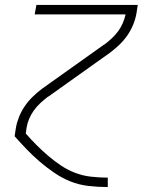

<svg xmlns="http://www.w3.org/2000/svg" viewBox="-20 -550 640 775"><path d="M414 205Q375 205 336.5 200.5Q298 196 263.5 182Q229 168 198.5 147Q168 126 140.5 102.5Q113 79 88 53Q63 27 39 0L44 -33Q48 -56 57 -78.5Q66 -101 80 -121.5Q94 -142 112 -159.5Q130 -177 150 -192L400 -370Q400 -370 400 -370Q400 -370 400 -370H401Q417 -382 431 -395Q445 -408 456.5 -423.5Q468 -439 475.5 -456.5Q483 -474 487 -492H120L127 -530H536L531 -497Q527 -474 518 -451.5Q509 -429 495 -408.5Q481 -388 463 -370.5Q445 -353 425 -338L175 -160Q175 -160 175 -160Q175 -160 175 -160H174Q158 -148 143 -134Q128 -120 116.5 -104Q105 -88 97.5 -70Q90 -52 87 -33L84 -11Q105 13 127.5 35.5Q150 58 174 78.5Q198 99 224.5 117Q251 135 281.5 147Q312 159 346 163Q380 167 414 167H415V205Z"/></svg>

Font: Iosevka Curly XLtExObl
Style: Regular
Weight: 200
Width: 7
Italic angle: -9°
Monospace: yes
Designer: Belleve Invis
Foundry: Belleve Invis
Version: Version 11.0.1; ttfautohint (v1.8.3)